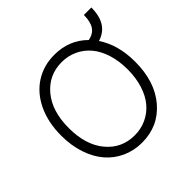

<svg xmlns="http://www.w3.org/2000/svg" viewBox="-196 -962 1154 1154"><g transform="rotate(-45 380.5 -385.5)"><path d="M673.3 -780.8H736.8Q736.8 -639.2 627 -606Q692.9 -507.8 692.9 -363.8Q692.9 -194.8 605.2 -92.5Q517.6 9.8 378.4 9.8Q310.1 9.8 251.7 -16.8Q193.4 -43.5 152.1 -91.6Q110.8 -139.6 87.4 -209.7Q64 -279.8 64 -363.8Q64 -475.6 104.2 -560.8Q144.5 -646 215.8 -691.7Q287.1 -737.3 378.4 -737.3Q503.9 -737.3 587.9 -653.3Q632.8 -662.1 653.1 -693.4Q673.3 -724.6 673.3 -780.8ZM378.4 -674.8Q268.6 -674.8 198.5 -591.1Q128.4 -507.3 128.4 -363.8Q128.4 -220.2 198.2 -136.5Q268.1 -52.7 378.4 -52.7Q432.1 -52.7 478 -74Q523.9 -95.2 557.4 -134.5Q590.8 -173.8 609.6 -232.9Q628.4 -292 628.4 -363.8Q628.4 -435.5 609.6 -494.6Q590.8 -553.7 557.4 -593Q523.9 -632.3 478 -653.6Q432.1 -674.8 378.4 -674.8Z"/></g></svg>

Font: Interop Light
Style: Regular
Weight: 300
Designer: Rasmus Andersson, Google, Jang Haemin
Foundry: jhaemin
Version: Version 1.007